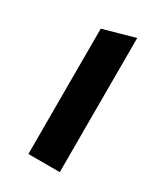

<svg xmlns="http://www.w3.org/2000/svg" viewBox="-141 -598 572 662"><g transform="rotate(30 144.5 -267.0)"><path d="M82 -499V0H207V-534Z"/></g></svg>

Font: Talent
Style: Bold
Weight: 600
Designer: Mike Powis
Version: Version 1.001;hotconv 1.0.109;makeotfexe 2.5.65596